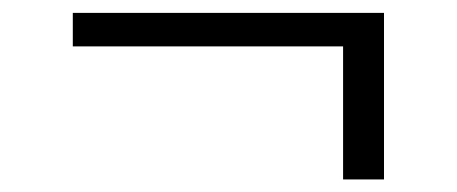

<svg xmlns="http://www.w3.org/2000/svg" viewBox="-20 -328 709 298"><path d="M576 -308V-49.5H512.5V-256H93V-308Z"/></svg>

Font: Merriweather 36pt Light
Style: Regular
Weight: 300
Designer: Eben Sorkin
Foundry: Eben Sorkin
Version: Version 2.100